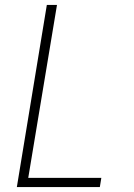

<svg xmlns="http://www.w3.org/2000/svg" viewBox="-20 -755 540 775"><path d="M48 0 169 -735H210L94 -37H389L383 0Z"/></svg>

Font: Iosevka Curly XLtObl
Style: Regular
Weight: 200
Italic angle: -9°
Monospace: yes
Designer: Belleve Invis
Foundry: Belleve Invis
Version: Version 11.1.0; ttfautohint (v1.8.3)